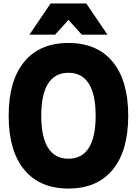

<svg xmlns="http://www.w3.org/2000/svg" viewBox="-20 -1068 790 1108"><path d="M375 20Q209 20 119.5 -89Q30 -198 30 -400Q30 -602 119.5 -711Q209 -820 375 -820Q541 -820 630.5 -711Q720 -602 720 -400Q720 -198 630.5 -89Q541 20 375 20ZM375 -152Q453 -152 492.5 -214.5Q532 -277 532 -400Q532 -523 492.5 -585.5Q453 -648 375 -648Q297 -648 257.5 -585.5Q218 -523 218 -400Q218 -277 257.5 -214.5Q297 -152 375 -152ZM150 -868 272 -1048H478L600 -868H452L321 -1013H429L298 -868Z"/></svg>

Font: Martian Mono SemiExpanded ExtraBold
Style: Regular
Weight: 800
Width: 6
Designer: Roman Shamin
Foundry: Evil Martians
Version: Version 1.000